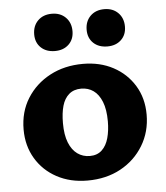

<svg xmlns="http://www.w3.org/2000/svg" viewBox="-49 -686 642 744"><g transform="rotate(-5 272.0 -314.0)"><path d="M262 14Q195 14 143 -14Q91 -42 61.5 -91.5Q32 -141 32 -204Q32 -273 65 -325.5Q98 -378 154.5 -408Q211 -438 283 -438Q349 -438 400.5 -410.5Q452 -383 482 -334Q512 -285 512 -221Q512 -154 479.5 -100.5Q447 -47 391 -16.5Q335 14 262 14ZM279 -80Q308 -80 326 -97Q344 -114 352 -143Q360 -172 360 -208Q360 -254 348 -284Q336 -314 315.5 -328.5Q295 -343 268 -343Q239 -343 220.5 -327Q202 -311 194 -283Q186 -255 186 -216Q186 -170 198 -140Q210 -110 231 -95Q252 -80 279 -80ZM180 -497Q146 -497 125.5 -516.5Q105 -536 105 -568Q105 -601 125.5 -621.5Q146 -642 180 -642Q213 -642 233.5 -621.5Q254 -601 254 -568Q254 -536 233.5 -516.5Q213 -497 180 -497ZM384 -497Q350 -497 329.5 -516.5Q309 -536 309 -568Q309 -601 329.5 -621.5Q350 -642 384 -642Q417 -642 437.5 -621.5Q458 -601 458 -568Q458 -536 437.5 -516.5Q417 -497 384 -497Z"/></g></svg>

Font: Ysabeau ExtraBold
Style: Regular
Weight: 800
Designer: Christian Thalmann (Catharsis Fonts)
Version: Version 2.002